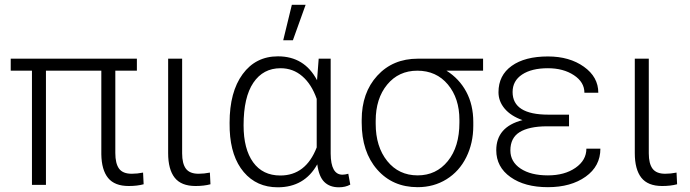

<svg xmlns="http://www.w3.org/2000/svg" viewBox="-20 -774 2889 804"><path d="M553.2 -478H462.9V-133.3Q462.9 -89.4 478.5 -67.9Q494.1 -46.4 531.7 -46.4Q554.7 -46.4 579.1 -51.3L581.5 -2.4Q554.7 4.9 519 4.9Q460 4.9 432.6 -28.8Q405.3 -62.5 404.3 -127.9V-478H172.4V0H113.8V-478H24.9V-528.3H553.2Z M742.7 -528.3V-131.8Q742.7 -88.9 758.5 -67.6Q774.4 -46.4 811.5 -46.4Q834.5 -46.4 858.9 -51.3L861.3 -2.4Q834.5 4.9 798.8 4.9Q738.8 4.9 711.4 -30Q684.1 -64.9 684.1 -132.8V-528.3Z M941.4 0ZM1364.7 -528.3V-130.9Q1365.2 -42.5 1414.1 -42.5Q1424.3 -42.5 1438.5 -46.4L1446.8 -1Q1426.8 10.3 1398.9 10.3Q1360.8 10.3 1338.1 -12Q1315.4 -34.2 1308.6 -85.9Q1254.9 10.3 1143.1 10.3Q1054.7 10.3 1000.7 -53.5Q946.8 -117.2 941.9 -229L941.4 -259.8Q941.4 -389.2 996.1 -463.6Q1050.8 -538.1 1144 -538.1Q1254.9 -538.1 1307.6 -438L1314.5 -528.3ZM1000 -249.5Q1000 -149.9 1040 -94.5Q1080.1 -39.1 1153.8 -39.1Q1260.7 -39.1 1306.2 -156.7V-359.9Q1284.7 -421.4 1245.8 -454.8Q1207 -488.3 1154.8 -488.3Q1082 -488.3 1041 -427.7Q1000 -367.2 1000 -249.5ZM1202.1 -753.9H1259.8L1206.5 -605.5H1166Z M2002.9 -478H1849.6Q1902.8 -444.8 1932.4 -389.9Q1961.9 -335 1961.9 -263.2V-247.1Q1961.9 -174.8 1932.6 -115.7Q1903.3 -56.6 1849.9 -23.4Q1796.4 9.8 1729 9.8Q1624 9.8 1559.3 -64.2Q1494.6 -138.2 1494.6 -260.3V-272Q1494.6 -385.7 1559.8 -457Q1625 -528.3 1730 -528.3H2002.9ZM1553.2 -255.9Q1553.2 -159.7 1601.6 -99.6Q1649.9 -39.6 1729 -39.6Q1806.6 -39.6 1855.2 -99.4Q1903.8 -159.2 1903.8 -260.7V-272Q1903.8 -362.3 1855.5 -420.2Q1807.1 -478 1727.5 -478Q1649.4 -478 1601.3 -419.7Q1553.2 -361.3 1553.2 -268.1Z M2058.1 -145Q2058.1 -242.7 2168 -271Q2119.6 -288.1 2093.5 -318.8Q2067.4 -349.6 2067.4 -387.7Q2067.4 -458.5 2122.6 -498Q2177.7 -537.6 2274.4 -537.6Q2364.7 -537.6 2425 -494.6Q2485.4 -451.7 2485.4 -385.7H2427.2Q2427.2 -430.2 2383.1 -459.2Q2338.9 -488.3 2274.4 -488.3Q2206.1 -488.3 2166.3 -461.9Q2126.5 -435.5 2126.5 -388.7Q2126.5 -293.9 2276.4 -293.9H2362.8V-245.1H2269Q2194.8 -244.6 2156 -220.7Q2117.2 -196.8 2117.2 -144Q2117.2 -96.7 2159.9 -68.1Q2202.6 -39.6 2274.4 -39.6Q2344.2 -39.6 2389.9 -71.3Q2435.5 -103 2435.5 -151.4H2494.1Q2494.1 -78.1 2432.4 -34.2Q2370.6 9.8 2274.4 9.8Q2177.2 9.8 2117.7 -32.5Q2058.1 -74.7 2058.1 -145Z M2696.8 -528.3V-131.8Q2696.8 -88.9 2712.6 -67.6Q2728.5 -46.4 2765.6 -46.4Q2788.6 -46.4 2813 -51.3L2815.4 -2.4Q2788.6 4.9 2752.9 4.9Q2692.9 4.9 2665.5 -30Q2638.2 -64.9 2638.2 -132.8V-528.3Z"/></svg>

Font: Roboto Light
Style: Regular
Weight: 300
Designer: Google
Version: Version 2.134; 2016; ttfautohint (v1.6)